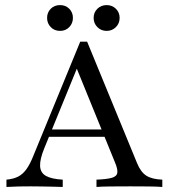

<svg xmlns="http://www.w3.org/2000/svg" viewBox="-20 -742 674 762"><path d="M5.6 0V-29Q33.1 -31.5 52 -41.1Q71 -50.8 85.5 -71.4Q100 -91.9 112.9 -125L298.4 -576.6H325.8L523.4 -96Q537.9 -59.7 560.1 -45.2Q582.3 -30.6 624.2 -29V0Q603.2 -1.6 571.4 -2Q539.5 -2.4 498.4 -2.4Q451.6 -2.4 416.9 -2Q382.3 -1.6 362.9 0V-29Q404 -30.6 423.8 -36.3Q443.5 -41.9 445.6 -56.5Q447.6 -71 436.3 -97.6L280.6 -479.8L294.4 -492.7L155.6 -153.2Q137.9 -109.7 139.1 -83.1Q140.3 -56.5 162.1 -44Q183.9 -31.5 229 -29V0Q208.1 -0.8 186.7 -1.2Q165.3 -1.6 144 -2Q122.6 -2.4 101.6 -2.4Q78.2 -2.4 54.8 -2Q31.5 -1.6 5.6 0ZM157.3 -199.2 170.2 -228.2H425.8L436.3 -199.2ZM403.2 -619.4Q381.5 -619.4 366.5 -634.3Q351.6 -649.2 351.6 -671Q351.6 -692.7 366.5 -707.3Q381.5 -721.8 403.2 -721.8Q425 -721.8 439.9 -707.3Q454.8 -692.7 454.8 -671Q454.8 -649.2 439.9 -634.3Q425 -619.4 403.2 -619.4ZM218.5 -619.4Q196 -619.4 181.5 -634.3Q166.9 -649.2 166.9 -671Q166.9 -692.7 181.5 -707.3Q196 -721.8 218.5 -721.8Q240.3 -721.8 254.8 -707.3Q269.4 -692.7 269.4 -671Q269.4 -649.2 254.8 -634.3Q240.3 -619.4 218.5 -619.4Z"/></svg>

Font: Playfair
Style: Regular
Weight: 400
Designer: Claus Eggers Sørensen
Foundry: Claus Eggers Sørensen
Version: Version 2.001;gftools[0.9.30]